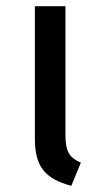

<svg xmlns="http://www.w3.org/2000/svg" viewBox="-20 -589 341 622"><path d="M192 -569H93V-140C93 -50 125 -10 211 13L242 -62C206 -78 192 -96 192 -152Z"/></svg>

Font: Glow Sans SC Normal Medium
Style: Regular
Weight: 600
Designer: Ryoko NISHIZUKA (kana, bopomofo & ideographs); Paul D. Hunt (Latin, Greek & Cyrillic); Sandoll Communications, Soo-young
Version: Version 0.93